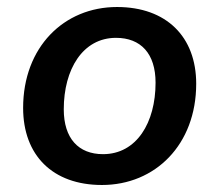

<svg xmlns="http://www.w3.org/2000/svg" viewBox="-20 -518 625 548"><path d="M271 10C423 10 540 -105 540 -279C540 -413 455 -498 314 -498C162 -498 46 -383 46 -210C46 -75 130 10 271 10ZM274 -78C204 -78 162 -123 162 -206C162 -320 216 -410 311 -410C382 -410 424 -365 424 -282C424 -168 370 -78 274 -78Z"/></svg>

Font: SN Pro Semibold
Style: Italic
Weight: 600
Italic angle: -9°
Designer: Tobias Whetton
Foundry: Supernotes
Version: Version 1.001;Glyphs 3.2 (3249)